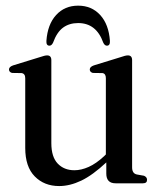

<svg xmlns="http://www.w3.org/2000/svg" viewBox="-20 -632 538 662"><path d="M67 -122V-362.5Q67 -378 54.5 -380L21.5 -380.5Q11 -383.5 11 -392.5Q11 -401.5 25 -406.5L117.5 -435Q134.5 -441 142.5 -441Q157 -441 157 -424.5V-138.5Q157 -91 179 -68Q201 -45 236.5 -45Q260 -45 285.8 -56.5Q311.5 -68 339 -93.5L345 -99.5V-362.5Q345 -378 333.5 -380L300 -380.5Q289.5 -383.5 289.5 -392.5Q289.5 -401.5 303.5 -406.5L396 -435Q412.5 -441 421 -441Q435.5 -441 435.5 -424.5V-55Q435.5 -34 451.5 -30.5L476.5 -26Q487 -21.5 487 -12Q487 0 473 0H378.5Q346.5 0 346.5 -33.5V-72Q299.5 -28 260.2 -9.2Q221 9.5 184 9.5Q132.5 9.5 99.8 -23.8Q67 -57 67 -122ZM249.5 -552.5Q219 -552.5 197.5 -536.8Q176 -521 163 -485Q158 -474.5 150.5 -474.5Q139 -474.5 140 -491Q144 -548 173.5 -580.2Q203 -612.5 249.5 -612.5Q296 -612.5 325.5 -580.2Q355 -548 359 -491Q360 -474.5 348.5 -474.5Q341 -474.5 336 -485Q312 -552.5 249.5 -552.5Z"/></svg>

Font: Fraunces 144pt Soft
Style: Regular
Weight: 400
Version: Version 1.000;[0bf87f6ff]